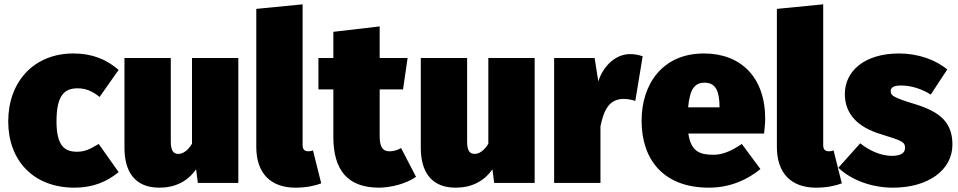

<svg xmlns="http://www.w3.org/2000/svg" viewBox="-20 -845 4425 887"><path d="M319 -598C136 -598 18 -467 18 -284C18 -104 134 22 324 22C410 22 475 -6 528 -50L436 -180C396 -156 372 -144 336 -144C281 -144 241 -168 241 -284C241 -401 275 -437 338 -437C373 -437 405 -426 440 -397L528 -522C473 -570 407 -598 319 -598Z M1081 -577H867V-181C847 -148 824 -134 804 -134C784 -134 769 -145 769 -190V-577H555V-162C555 -52 603 22 716 22C788 22 846 -6 886 -63L894 0H1081Z M1345 22C1394 22 1436 13 1464 2L1426 -150C1421 -148 1413 -146 1404 -146C1386 -146 1378 -156 1378 -175V-825L1164 -804V-166C1164 -46 1229 22 1345 22Z M1833 -161C1814 -150 1795 -146 1779 -146C1752 -146 1734 -161 1734 -215V-432H1842L1863 -577H1734V-723L1520 -698V-577H1451V-432H1520V-213C1520 -60 1585 21 1729 22C1783 22 1855 5 1902 -28Z M2450 -577H2236V-181C2216 -148 2193 -134 2173 -134C2153 -134 2138 -145 2138 -190V-577H1924V-162C1924 -52 1972 22 2085 22C2157 22 2215 -6 2255 -63L2263 0H2450Z M2890 -595C2827 -595 2768 -544 2744 -469L2727 -577H2540V0H2754V-262C2770 -336 2793 -388 2862 -388C2881 -388 2897 -384 2915 -379L2949 -585C2928 -592 2913 -595 2890 -595Z M3515 -296C3515 -489 3402 -598 3232 -598C3040 -598 2944 -456 2944 -287C2944 -109 3044 22 3255 22C3356 22 3436 -17 3493 -64L3407 -180C3357 -146 3317 -130 3276 -130C3213 -130 3172 -145 3160 -228H3510C3512 -248 3515 -278 3515 -296ZM3304 -349H3159C3167 -437 3191 -463 3236 -463C3291 -463 3303 -415 3304 -356Z M3750 22C3799 22 3841 13 3869 2L3831 -150C3826 -148 3818 -146 3809 -146C3791 -146 3783 -156 3783 -175V-825L3569 -804V-166C3569 -46 3634 22 3750 22Z M4134 -598C3972 -598 3883 -515 3883 -411C3883 -319 3942 -257 4050 -225C4150 -194 4161 -189 4161 -161C4161 -137 4139 -125 4101 -125C4048 -125 3995 -150 3954 -183L3853 -70C3912 -14 4005 22 4106 22C4266 22 4380 -58 4380 -177C4380 -282 4319 -329 4210 -363C4101 -396 4095 -405 4095 -424C4095 -440 4107 -450 4143 -450C4190 -450 4239 -434 4280 -408L4356 -524C4303 -569 4220 -598 4134 -598Z"/></svg>

Font: Glow Sans SC Normal Heavy
Style: Regular
Weight: 900
Designer: Ryoko NISHIZUKA (kana, bopomofo & ideographs); Paul D. Hunt (Latin, Greek & Cyrillic); Sandoll Communications, Soo-young
Version: Version 0.93